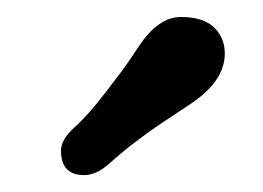

<svg xmlns="http://www.w3.org/2000/svg" viewBox="-20 -792 309 226"><path d="M79.1 -585.9Q51.8 -585.9 51.8 -614.7Q51.8 -627.9 67.9 -642.3Q84 -656.7 104.5 -683.6L123.5 -708.5Q132.8 -721.2 143.6 -737.8Q166.5 -772 192.9 -772Q219.2 -772 231.9 -759.8Q244.6 -747.6 244.6 -729Q244.6 -696.3 203.9 -669.4Q163.1 -642.6 151.9 -634.3L131.8 -619.1Q122.6 -611.8 107.9 -598.9Q93.3 -585.9 79.1 -585.9Z"/></svg>

Font: Oldenburg
Style: Regular
Weight: 400
Designer: Nicole Fally
Foundry: Nicole Fally
Version: Version 1.001